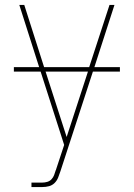

<svg xmlns="http://www.w3.org/2000/svg" viewBox="-20 -540 540 775"><path d="M107 215V197H151Q161 197 171 194Q181 191 188 183.5Q195 176 198.5 166.5Q202 157 205 147L206 146V145L239 45L144 -251H36V-269H138L58 -520H78L158 -269H340L422 -520H442L361 -269H464V-251H355L224 151Q220 163 215 176Q210 189 200.5 198.5Q191 208 178 211.5Q165 215 151 215ZM249 13 335 -251H164Z"/></svg>

Font: Iosevka SS18 Thin
Style: Regular
Weight: 100
Monospace: yes
Designer: Belleve Invis
Foundry: Belleve Invis
Version: Version 25.1.1; ttfautohint (v1.8.4)